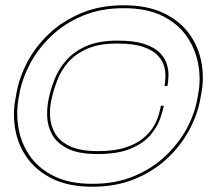

<svg xmlns="http://www.w3.org/2000/svg" viewBox="-20 -701 851 728"><path d="M331 7Q241.5 7 180.5 -22.5Q119.5 -52 84.5 -100.2Q49.5 -148.5 38.5 -207Q27.5 -265.5 38 -323L43 -351Q53.5 -409 84.5 -467.2Q115.5 -525.5 166.8 -573.8Q218 -622 288.8 -651.5Q359.5 -681 449 -681Q538.5 -681 600 -651.5Q661.5 -622 696.8 -573.8Q732 -525.5 743.2 -467.2Q754.5 -409 744 -351L739 -323Q728.5 -265.5 697 -207Q665.5 -148.5 614 -100.2Q562.5 -52 491.5 -22.5Q420.5 7 331 7ZM331 -4Q418 -4 487.2 -32.8Q556.5 -61.5 606.8 -109Q657 -156.5 687.8 -213.2Q718.5 -270 728 -326L732 -347Q742 -403 731.2 -459.8Q720.5 -516.5 687.2 -564.2Q654 -612 595 -641Q536 -670 449 -670Q362 -670 293 -641Q224 -612 174.2 -564.2Q124.5 -516.5 94.2 -459.8Q64 -403 54 -347L50 -326Q40.5 -270 50.5 -213.2Q60.5 -156.5 93.8 -109Q127 -61.5 185.5 -32.8Q244 -4 331 -4ZM350 -117Q277.5 -117 236.8 -137.5Q196 -158 178.2 -190Q160.5 -222 159 -257.5Q157.5 -293 164 -323L167 -337Q173.5 -366.5 187.8 -402.5Q202 -438.5 230.5 -471.5Q259 -504.5 306.2 -525.8Q353.5 -547 426 -547Q488 -547 526.2 -534.5Q564.5 -522 584.8 -502Q605 -482 612.2 -458.8Q619.5 -435.5 618.8 -413.2Q618 -391 615 -375H604V-375.5Q606 -386.5 607.2 -406.2Q608.5 -426 602.8 -448.2Q597 -470.5 578.5 -490.5Q560 -510.5 523 -523.2Q486 -536 424 -536Q354.5 -536 309.2 -515.5Q264 -495 237.5 -463.8Q211 -432.5 197.8 -398.2Q184.5 -364 178 -336L175 -323Q168.5 -295 169.8 -261.5Q171 -228 187.5 -197.5Q204 -167 243.2 -147.5Q282.5 -128 352 -128Q414 -128 455.8 -141.8Q497.5 -155.5 523.2 -177Q549 -198.5 562.8 -222.2Q576.5 -246 582.2 -267Q588 -288 590 -300H601Q597.5 -280 586.5 -249.2Q575.5 -218.5 549.8 -188.2Q524 -158 476 -137.5Q428 -117 350 -117Z"/></svg>

Font: Anybody UltraExpanded Thin
Style: Italic
Weight: 100
Width: 9
Italic angle: -10°
Designer: Tyler Finck
Foundry: Etcetera Type Company
Version: Version 1.010; ttfautohint (v1.8.3) -l 8 -r 50 -G 200 -x 14 